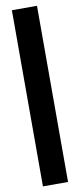

<svg xmlns="http://www.w3.org/2000/svg" viewBox="-103 -835 420 1009"><g transform="rotate(-10 107.0 -330.0)"><path d="M40 -800H174V140H40Z"/></g></svg>

Font: Niramit
Style: Bold
Weight: 700
Designer: Katatrad Aksorn Co.,Ltd.
Foundry: Cadson Demak Co.,Ltd.
Version: Version 1.001; ttfautohint (v1.6)